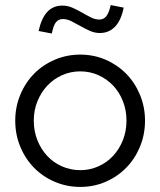

<svg xmlns="http://www.w3.org/2000/svg" viewBox="-20 -726 631 756"><path d="M40 -251Q40 -305 60 -353Q80 -401 114.5 -436Q149 -471 196 -491Q243 -511 296 -511Q349 -511 395.5 -491Q442 -471 476.5 -436Q511 -401 531 -353Q551 -305 551 -251Q551 -196 531 -148Q511 -100 476.5 -65Q442 -30 395.5 -10Q349 10 296 10Q243 10 196 -10Q149 -30 114.5 -65Q80 -100 60 -148Q40 -196 40 -251ZM296 -56Q334 -56 367.5 -71Q401 -86 425.5 -112.5Q450 -139 464 -174.5Q478 -210 478 -251Q478 -292 464 -327.5Q450 -363 425.5 -389Q401 -415 367.5 -430Q334 -445 296 -445Q258 -445 224.5 -430Q191 -415 166.5 -389Q142 -363 127.5 -327.5Q113 -292 113 -251Q113 -210 127 -174.5Q141 -139 165.5 -112.5Q190 -86 224 -71Q258 -56 296 -56ZM184 -594 132 -604Q143 -654 166 -679Q189 -704 226 -704Q246 -704 265.5 -695.5Q285 -687 303 -676.5Q321 -666 338 -657.5Q355 -649 371 -649Q388 -649 398.5 -662Q409 -675 416 -706L467 -696Q457 -646 433 -621Q409 -596 373 -596Q353 -596 334 -604.5Q315 -613 296.5 -623.5Q278 -634 261 -642.5Q244 -651 228 -651Q210 -651 200 -638Q190 -625 184 -594Z"/></svg>

Font: Red Hat Display
Style: Regular
Weight: 400
Designer: Pentagram / MCKL
Foundry: Pentagram / MCKL
Version: Version 1.003; Red Hat Display